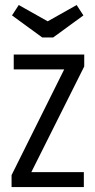

<svg xmlns="http://www.w3.org/2000/svg" viewBox="-20 -760 385 780"><path d="M320.6 -60.6H107.2L322.2 -490V-538.6H35.8V-478H240.8L27 -48.6V0H320.6ZM196 -607.8 318.8 -697.4 291.4 -739.6 173.8 -673.4 56.2 -739.6 28.8 -697.4 151.6 -607.8Z"/></svg>

Font: Secuela Light
Style: Regular
Weight: 300
Designer: Fernando Haro
Foundry: deFharo
Version: Version 1.708